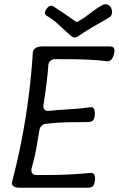

<svg xmlns="http://www.w3.org/2000/svg" viewBox="-20 -886 560 906"><path d="M519 -636Q517 -625 512.5 -615.5Q508 -606 501 -601Q494 -596 485 -597Q447 -602 405.5 -604Q364 -606 322 -606.5Q280 -607 240 -607Q226 -607 217 -598.5Q208 -590 208 -576Q205 -533 198.5 -483Q192 -433 185 -390Q183 -376 190.5 -368.5Q198 -361 211 -363Q261 -368 309.5 -370.5Q358 -373 407 -380Q420 -382 424.5 -370Q429 -358 427 -339Q425 -323 417 -316.5Q409 -310 393 -310Q345 -310 296 -309Q247 -308 198 -302Q185 -301 176.5 -293Q168 -285 166 -272Q159 -228 150.5 -181.5Q142 -135 129 -91Q126 -77 132 -68.5Q138 -60 152 -60Q194 -60 236.5 -60.5Q279 -61 321.5 -63.5Q364 -66 406 -70Q420 -72 425.5 -60Q431 -48 427 -29Q425 -13 417 -6.5Q409 0 393 0H71Q54 0 43.5 -7.5Q33 -15 37 -28Q63 -126 83 -230Q103 -334 116 -437.5Q129 -541 135 -639Q136 -648 142 -654.5Q148 -661 158 -664Q168 -667 179 -667H496Q512 -667 517 -660Q522 -653 519 -636ZM505 -846Q509 -839 509 -830Q509 -821 505 -813.5Q501 -806 493 -802Q450 -778 418 -759Q386 -740 350 -716Q340 -709 332 -709Q324 -709 316 -716Q288 -740 259 -767.5Q230 -795 200 -812Q191 -817 192 -826.5Q193 -836 201 -846L202 -847Q209 -857 218.5 -858.5Q228 -860 236 -853Q262 -836 287.5 -819Q313 -802 338 -784Q340 -783 343 -783Q346 -783 348 -784Q380 -803 407 -824.5Q434 -846 465 -863Q476 -869 488.5 -863.5Q501 -858 506 -847Z"/></svg>

Font: Winky Sans Light
Style: Italic
Weight: 300
Italic angle: -8.97852°
Designer: Simon Atzbach
Foundry: typofactur
Version: Version 1.205